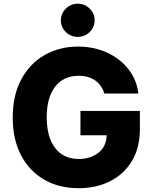

<svg xmlns="http://www.w3.org/2000/svg" viewBox="-20 -983 807 1013"><path d="M530.5 -489.7Q516.7 -534.1 482.2 -558.6Q447.8 -583.1 394.9 -583.1Q315.7 -583.1 271.1 -525.9Q226.6 -468.8 226.6 -364.7Q226.6 -259.9 271 -202.1Q315.3 -144.2 396 -144.2Q454.9 -144.2 497.7 -175.8Q540.5 -207.4 543 -269.5H404.5V-397.7H718V-301.5Q718 -203.8 676.3 -134.1Q634.6 -64.3 561.6 -27.2Q488.6 9.9 394.9 9.9Q291.2 9.9 212.9 -35.3Q134.6 -80.6 90.9 -164.1Q47.2 -247.5 47.2 -362.6Q47.2 -481.5 92.9 -565.3Q138.5 -649.1 216.4 -693.2Q294.4 -737.2 391.3 -737.2Q475.5 -737.2 544.6 -705.6Q613.6 -674 657.5 -618.1Q701.3 -562.1 710.2 -489.7ZM390.3 -788.4Q353.7 -788.4 327.4 -813.9Q301.1 -839.5 301.1 -875.7Q301.1 -911.9 327.4 -937.7Q353.7 -963.4 390.3 -963.4Q427.2 -963.4 453.3 -937.7Q479.4 -911.9 479.4 -875.7Q479.4 -839.5 453.3 -813.9Q427.2 -788.4 390.3 -788.4Z"/></svg>

Font: Inter UI Extra Bold
Style: Regular
Weight: 800
Designer: Rasmus Andersson
Foundry: rsms
Version: 3.2;8d6f07862